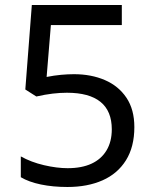

<svg xmlns="http://www.w3.org/2000/svg" viewBox="-20 -785 612 766"><path d="M249 -39Q191 -39 143 -49Q95 -59 63 -78V-161Q104 -138 155.5 -126Q207 -114 250 -114Q306 -114 345 -132Q384 -150 405 -185Q426 -220 426 -269Q426 -342 381 -378.5Q336 -415 247 -415Q220 -415 190 -411.5Q160 -408 125 -400L81 -428L107 -765H466V-685H183L166 -478Q196 -484 223.5 -486.5Q251 -489 275 -489Q344 -489 398.5 -465.5Q453 -442 484.5 -395Q516 -348 516 -278Q516 -199 482.5 -145.5Q449 -92 389 -65.5Q329 -39 249 -39Z"/></svg>

Font: Noto Sans Tamil UI
Style: Regular
Weight: 400
Designer: Jelle Bosma - Monotype Design Team
Foundry: Monotype Imaging Inc.
Version: Version 2.004